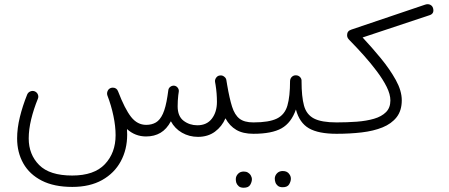

<svg xmlns="http://www.w3.org/2000/svg" viewBox="-20 -632 2137 914"><path d="M61.5 26.9Q61.5 -21.5 74.5 -74.5Q87.4 -127.4 109.4 -182.1Q113.8 -192.4 124.3 -196.8Q134.8 -201.2 145 -197.3Q155.8 -192.9 160.2 -182.4Q164.6 -171.9 160.2 -161.6Q140.1 -112.3 128.4 -64Q116.7 -15.6 116.7 26.9Q116.7 103.5 166.5 153.6Q216.3 203.6 323.7 203.6Q428.2 203.6 479.2 149.7Q530.3 95.7 530.3 11.7Q530.3 -30.8 520 -80.1Q509.8 -129.4 491.2 -177.7Q487.8 -188 492.2 -198.5Q496.6 -209 506.8 -212.9Q511.7 -214.8 517.1 -214.8Q535.6 -214.4 542 -197.3Q574.2 -113.3 604 -75.4Q633.8 -37.6 675.8 -37.6Q702.6 -37.6 722.2 -49.1Q741.7 -60.5 755.4 -90.3Q769 -120.1 777.3 -174.8Q778.8 -187 781.2 -202.1Q782.2 -212.4 790.8 -218.8Q799.3 -225.1 809.6 -224.1Q819.8 -222.7 826.2 -214.1Q832.5 -205.6 831.1 -195.8Q830.1 -187 828.6 -178.2Q825.7 -152.3 825.7 -126Q825.7 -78.6 854 -57.1Q882.3 -35.6 919.4 -35.6Q964.4 -35.6 988.5 -67.1Q1012.7 -98.6 1012.7 -147Q1012.7 -187 1006.3 -227.5Q1004.9 -234.4 1003.9 -241.2Q1003.4 -243.7 1003.4 -246.6Q1003.9 -255.9 1010 -263.4Q1016.1 -271 1024.9 -272.5Q1025.4 -272.5 1025.9 -272.5Q1038.1 -274.9 1047.9 -266.6Q1056.2 -260.3 1057.6 -250.5Q1060.1 -238.3 1061.5 -227.1Q1072.3 -163.6 1084.7 -124.3Q1097.2 -85 1120.1 -67.1Q1143.1 -49.3 1186 -49.3H1186.5Q1197.8 -49.3 1205.6 -41.3Q1213.4 -33.2 1213.4 -22Q1213.4 -10.7 1205.6 -2.9Q1197.8 4.9 1186.5 4.9H1186Q1136.7 4.9 1105 -13.7Q1073.2 -32.2 1053.2 -68.8Q1036.6 -29.8 1003.2 -5.1Q969.7 19.5 922.4 19.5Q880.9 19.5 846.4 -0.2Q812 -20 793.5 -54.7Q773.4 -17.1 744.1 0.2Q714.8 17.6 675.3 17.6Q623.5 17.6 584.5 -17.6Q585.4 -3.9 585.4 8.8Q585.4 79.6 554.9 136Q524.4 192.4 466.1 225.1Q407.7 257.8 324.2 257.8Q237.3 257.8 179 228Q120.6 198.2 91.1 146Q61.5 93.8 61.5 26.9Z M1159.2 -22Q1159.2 -33.2 1167.2 -41.3Q1175.3 -49.3 1186.5 -49.3Q1260.7 -49.3 1298.1 -67.6Q1335.4 -85.9 1348.1 -129.2Q1360.8 -172.4 1360.8 -247.1Q1361.8 -259.8 1370.4 -267.1Q1378.9 -274.4 1390.1 -273.4Q1401.4 -272.9 1408.9 -264.6Q1416.5 -256.3 1415.5 -245.1Q1415.5 -171.9 1427.2 -129.2Q1439 -86.4 1474.6 -67.9Q1510.3 -49.3 1582 -49.3H1582.5Q1593.8 -49.3 1601.6 -41.3Q1609.4 -33.2 1609.4 -22Q1609.4 -10.7 1601.6 -2.9Q1593.8 4.9 1582.5 4.9H1582Q1496.1 4.9 1450.7 -21.2Q1405.3 -47.4 1388.7 -110.8Q1366.7 -47.4 1320.3 -21.2Q1273.9 4.9 1186.5 4.9Q1175.3 4.9 1167.2 -2.9Q1159.2 -10.7 1159.2 -22ZM1288.1 218.3Q1288.1 204.6 1298.3 193.4Q1308.6 182.1 1326.2 182.1Q1348.6 182.1 1358.4 198.7Q1364.7 207.5 1364.7 218.8Q1364.7 231 1356.7 245.1Q1348.6 259.3 1325.7 259.3Q1310.5 259.3 1302.2 252.2Q1293.9 245.1 1291 235.8Q1288.1 227.1 1288.1 218.3ZM1102.5 220.7Q1102.5 207 1112.8 195.8Q1123 184.6 1140.6 184.6Q1152.3 184.6 1160.2 189.5Q1168 194.3 1172.9 201.2Q1179.2 211.9 1179.2 221.2Q1179.2 233.9 1171.1 247.8Q1163.1 261.7 1140.1 261.7Q1124.5 261.7 1116.5 254.6Q1108.4 247.6 1105 238.3Q1102.5 229.5 1102.5 220.7Z M1555.2 -22Q1555.2 -33.2 1563.2 -41.3Q1571.3 -49.3 1582.5 -49.3Q1632.3 -49.3 1678.5 -52.7Q1724.6 -56.2 1760.5 -66.7Q1796.4 -77.1 1817.4 -98.1Q1838.4 -119.1 1838.4 -153.8Q1838.4 -183.1 1820.6 -218.8Q1802.7 -254.4 1773.9 -292.7Q1745.1 -331.1 1711.9 -368.2Q1678.7 -405.3 1647.5 -437Q1640.1 -444.3 1636.2 -450Q1632.3 -455.6 1632.3 -464.8Q1632.3 -484.9 1652.8 -491.2L2003.9 -609.9Q2017.6 -614.3 2027.8 -609.4Q2038.1 -604.5 2041.5 -593.3Q2048.8 -566.4 2023.4 -559.1L1706.1 -453.6Q1750 -406.7 1793 -354.5Q1835.9 -302.2 1864.3 -251Q1892.6 -199.7 1892.6 -154.8Q1892.6 -105.5 1868.2 -74.2Q1843.8 -43 1801 -25.6Q1758.3 -8.3 1702.1 -1.7Q1646 4.9 1582.5 4.9Q1571.3 4.9 1563.2 -2.9Q1555.2 -10.7 1555.2 -22Z"/></svg>

Font: Mikhak Light
Style: Regular
Weight: 300
Designer: Amin Abedi
Version: Version 3.3